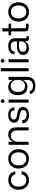

<svg xmlns="http://www.w3.org/2000/svg" viewBox="2022 -2792 946 5031"><g transform="rotate(-90 2495.5 -276.0)"><path d="M291 8.8Q177.2 8.8 108.2 -65.4Q39.1 -139.6 39.1 -262.2Q39.1 -384.3 108.6 -458.7Q178.2 -533.2 293.9 -533.2Q387.2 -533.2 449.5 -482.2Q511.7 -431.2 518.1 -349.1H439.9Q429.7 -404.3 389.6 -434.1Q349.6 -463.9 292 -463.9Q211.9 -463.9 166.5 -408.7Q121.1 -353.5 121.1 -261.2Q121.1 -167 167 -113.5Q212.9 -60.1 291 -60.1Q353.5 -60.1 394.3 -94Q435.1 -127.9 441.9 -184.1H521Q513.7 -96.7 450.2 -43.9Q386.7 8.8 291 8.8Z M595.7 -261.2Q595.7 -382.8 665 -458Q734.4 -533.2 849.6 -533.2Q963.4 -533.2 1032.5 -459.2Q1101.6 -385.3 1101.6 -262.2Q1101.6 -141.1 1032.7 -66.2Q963.9 8.8 849.6 8.8Q735.4 8.8 665.5 -65.2Q595.7 -139.2 595.7 -261.2ZM678.7 -261.2Q678.7 -168.5 724.6 -114.7Q770.5 -61 849.6 -61Q927.2 -61 973.4 -114.5Q1019.5 -168 1019.5 -262.2Q1019.5 -356.4 973.9 -410.6Q928.2 -464.8 849.6 -464.8Q772 -464.8 725.3 -410.6Q678.7 -356.4 678.7 -261.2Z M1216.8 0V-524.9H1293.5L1296.4 -416H1302.7Q1326.2 -472.7 1375.5 -502.9Q1424.8 -533.2 1485.8 -533.2Q1572.8 -533.2 1623.8 -479Q1674.8 -424.8 1674.8 -309.1V0H1593.8V-293Q1593.8 -381.3 1560.8 -423.1Q1527.8 -464.8 1459.5 -464.8Q1386.2 -464.8 1341.3 -413.8Q1296.4 -362.8 1296.4 -284.2V0Z M1997.6 9.8Q1897.5 9.8 1840.1 -37.6Q1782.7 -85 1782.7 -164.1H1863.8Q1863.8 -107.9 1900.1 -79.3Q1936.5 -50.8 1999.5 -50.8Q2060.5 -50.8 2093 -73.7Q2125.5 -96.7 2125.5 -139.2Q2125.5 -184.1 2096.4 -202.9Q2067.4 -221.7 1992.7 -232.9Q1889.6 -247.1 1843.5 -279.1Q1797.4 -311 1797.4 -380.9Q1797.4 -449.7 1852.5 -492.4Q1907.7 -535.2 1997.6 -535.2Q2089.8 -535.2 2143.3 -491Q2196.8 -446.8 2197.8 -371.1H2118.7Q2115.7 -473.1 1996.6 -473.1Q1940.9 -473.1 1909.7 -450.4Q1878.4 -427.7 1878.4 -389.2Q1878.4 -347.2 1910.2 -328.6Q1941.9 -310.1 2019.5 -298.8Q2066.9 -292 2099.1 -282.2Q2131.3 -272.5 2157.2 -255.4Q2183.1 -238.3 2195.3 -211.2Q2207.5 -184.1 2207.5 -146Q2207.5 -72.3 2150.6 -31.2Q2093.8 9.8 1997.6 9.8Z M2322.8 0V-524.9H2403.8V0ZM2362.8 -729Q2382.8 -729 2397.2 -714.4Q2411.6 -699.7 2411.6 -680.2Q2411.6 -660.6 2397.2 -646.2Q2382.8 -631.8 2362.8 -631.8Q2343.3 -631.8 2328.9 -646.2Q2314.5 -660.6 2314.5 -680.2Q2314.5 -699.7 2328.9 -714.4Q2343.3 -729 2362.8 -729Z M2756.3 176.8Q2667 176.8 2611.3 137.9Q2555.7 99.1 2546.4 30.8H2625.5Q2632.3 69.8 2667.7 92.5Q2703.1 115.2 2758.3 115.2Q2835.9 115.2 2876.2 80.3Q2916.5 45.4 2916.5 -34.2V-143.1H2910.6Q2892.6 -91.3 2844.5 -60.5Q2796.4 -29.8 2731.4 -29.8Q2633.8 -29.8 2576.2 -97.2Q2518.6 -164.6 2518.6 -282.2Q2518.6 -399.4 2577.1 -466.8Q2635.7 -534.2 2733.4 -534.2Q2797.9 -534.2 2845.2 -503.4Q2892.6 -472.7 2910.6 -421.9H2916.5L2918.5 -524.9H2996.6V-41Q2996.6 176.8 2756.3 176.8ZM2601.6 -282.2Q2601.6 -193.4 2643.6 -143.8Q2685.5 -94.2 2757.3 -94.2Q2829.1 -94.2 2872.3 -141.4Q2915.5 -188.5 2916.5 -250V-314Q2916 -343.3 2905.5 -370.6Q2895 -397.9 2875.7 -420.2Q2856.4 -442.4 2825.9 -455.8Q2795.4 -469.2 2758.3 -469.2Q2686 -469.2 2643.8 -419.2Q2601.6 -369.1 2601.6 -282.2Z M3144.5 0V-729H3225.6V0Z M3377.4 0V-524.9H3458.5V0ZM3417.5 -729Q3437.5 -729 3451.9 -714.4Q3466.3 -699.7 3466.3 -680.2Q3466.3 -660.6 3451.9 -646.2Q3437.5 -631.8 3417.5 -631.8Q3397.9 -631.8 3383.5 -646.2Q3369.1 -660.6 3369.1 -680.2Q3369.1 -699.7 3383.5 -714.4Q3397.9 -729 3417.5 -729Z M3746.1 8.8Q3668.9 8.8 3621.1 -32.5Q3573.2 -73.7 3573.2 -140.1Q3573.2 -219.2 3629.9 -261.2Q3686.5 -303.2 3783.2 -303.2H3927.2V-351.1Q3927.2 -405.8 3896.2 -436.8Q3865.2 -467.8 3800.3 -467.8Q3736.3 -467.8 3700.2 -441.2Q3664.1 -414.6 3663.1 -370.1H3585.9Q3588.9 -446.8 3648.2 -490.5Q3707.5 -534.2 3804.2 -534.2Q3900.9 -534.2 3954.6 -488Q4008.3 -441.9 4008.3 -348.1V-91.8Q4008.3 -69.3 4015.4 -60.1Q4022.5 -50.8 4037.1 -50.8Q4055.2 -50.8 4066.4 -62V-6.8Q4046.9 8.8 4011.2 8.8Q3973.1 8.8 3952.1 -10.3Q3931.2 -29.3 3931.2 -68.8V-95.2H3927.2Q3910.6 -48.8 3860.6 -20Q3810.5 8.8 3746.1 8.8ZM3655.3 -150.9Q3655.3 -106 3685.8 -81.1Q3716.3 -56.2 3774.4 -56.2Q3844.7 -56.2 3886 -91.6Q3927.2 -127 3927.2 -185.1V-252H3793.9Q3727.1 -252 3691.2 -226.6Q3655.3 -201.2 3655.3 -150.9Z M4292 0Q4235.8 0 4212.4 -24.4Q4189 -48.8 4189 -100.1V-458H4086.9V-524.9H4189V-682.1L4270 -692.9V-524.9H4392.1V-458H4270V-113.8Q4270 -86.4 4280 -77.1Q4290 -67.9 4317.4 -67.9H4392.1V0Z M4445.8 -261.2Q4445.8 -382.8 4515.1 -458Q4584.5 -533.2 4699.7 -533.2Q4813.5 -533.2 4882.6 -459.2Q4951.7 -385.3 4951.7 -262.2Q4951.7 -141.1 4882.8 -66.2Q4814 8.8 4699.7 8.8Q4585.4 8.8 4515.6 -65.2Q4445.8 -139.2 4445.8 -261.2ZM4528.8 -261.2Q4528.8 -168.5 4574.7 -114.7Q4620.6 -61 4699.7 -61Q4777.3 -61 4823.5 -114.5Q4869.6 -168 4869.6 -262.2Q4869.6 -356.4 4824 -410.6Q4778.3 -464.8 4699.7 -464.8Q4622.1 -464.8 4575.4 -410.6Q4528.8 -356.4 4528.8 -261.2Z"/></g></svg>

Font: Lumene Sans
Style: Regular
Weight: 400
Designer: Deni Anggara
Version: Version 1.003;Glyphs 3.1.2 (3151)